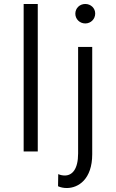

<svg xmlns="http://www.w3.org/2000/svg" viewBox="-20 -762 583 966"><path d="M99 0H170V-742H99ZM273 114 272 175C285 181 300 184 316 184C374 184 444 140 444 14V-526H373V10C373 90 343 121 306 121C296 121 284 119 273 114ZM409 -644C437 -644 459 -666 459 -694C459 -721 437 -742 409 -742C381 -742 359 -721 359 -693C359 -666 381 -644 409 -644Z"/></svg>

Font: Chess Sans
Style: Regular
Weight: 400
Designer: Wolf Bōese
Foundry: Wolf Bōese
Version: Version 7.223;Glyphs 3.3 (3306)